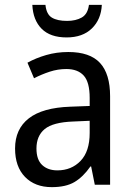

<svg xmlns="http://www.w3.org/2000/svg" viewBox="-20 -760 548 790"><path d="M261 -546Q350 -546 391.5 -501Q433 -456 433 -364V0H370L355 -75H352Q322 -32 286.5 -11Q251 10 193 10Q124 10 83 -32Q42 -74 42 -149Q42 -229 98.5 -273Q155 -317 269 -321L349 -324V-357Q349 -422 324.5 -449Q300 -476 253 -476Q218 -476 184.5 -465Q151 -454 120 -438L93 -502Q127 -521 170 -533.5Q213 -546 261 -546ZM281 -260Q198 -257 164 -229Q130 -201 130 -149Q130 -103 153.5 -81Q177 -59 216 -59Q274 -59 311.5 -98Q349 -137 349 -213V-263ZM399 -740Q396 -680 358 -643Q320 -606 254 -606Q187 -606 151.5 -641.5Q116 -677 113 -740H167Q171 -701 193.5 -687.5Q216 -674 256 -674Q292 -674 316.5 -688Q341 -702 346 -740Z"/></svg>

Font: Noto Sans Myanmar SemiCondensed
Style: Regular
Weight: 400
Width: 4
Designer: Monotype Design Team
Foundry: Monotype Imaging Inc.
Version: Version 2.107; ttfautohint (v1.8.4.7-5d5b)